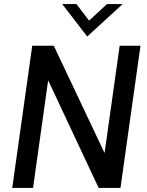

<svg xmlns="http://www.w3.org/2000/svg" viewBox="-20 -921 720 941"><path d="M138 -697H243.5L492.5 -171L566.5 -697H668.5L570.5 0H463.5L216 -527.5L142 0H40ZM285 -901H354.5L416.5 -820L504.5 -901H581L407.5 -742Z"/></svg>

Font: HK Grotesk Medium
Style: Italic
Weight: 500
Italic angle: -8°
Designer: Alfredo Marco Pradil
Foundry: Hanken Design Co.
Version: Version 3.004